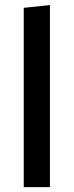

<svg xmlns="http://www.w3.org/2000/svg" viewBox="-20 -764 301 784"><path d="M77 0Q77 -54.5 77 -105.5Q77 -156.5 77 -218V-493.5Q77 -556 77 -615.5Q77 -675 77 -732L184 -743.5Q184 -683.5 184 -622.2Q184 -561 184 -493.5V-218Q184 -156.5 184 -105.5Q184 -54.5 184 0Z"/></svg>

Font: Commissioner Thin Medium
Style: Regular
Weight: 500
Version: Version 1.000